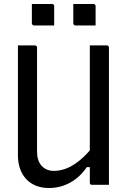

<svg xmlns="http://www.w3.org/2000/svg" viewBox="-20 -928 640 964"><path d="M527 0Q513 0 499 0Q485 0 471 0Q457 0 442 0Q440 0 438 -0.5Q436 -1 435 -2Q434 -3 433 -4Q432 -5 431.5 -7Q431 -9 431 -11Q431 -97 431 -183Q431 -269 431 -355.5Q431 -442 431 -528Q431 -614 431 -700Q446 -700 460 -700Q474 -700 488 -700Q502 -700 516 -700Q520 -700 522 -698.5Q524 -697 525.5 -695Q527 -693 527 -689Q527 -616 527 -543Q527 -470 527 -396.5Q527 -323 527 -250Q527 -177 527 -104Q527 -77 527 -51Q527 -25 527 0ZM226 16Q188 16 158.5 3.5Q129 -9 109.5 -31Q90 -53 80 -83Q70 -113 70 -147Q70 -223 70 -298.5Q70 -374 70 -449.5Q70 -525 70 -601Q70 -626 70 -650.5Q70 -675 70 -700Q92 -700 112.5 -700Q133 -700 155 -700Q159 -700 161 -698.5Q163 -697 164.5 -695Q166 -693 166 -689Q166 -604 166 -515.5Q166 -427 166 -339.5Q166 -252 166 -166Q166 -121 189 -95.5Q212 -70 251 -70Q282 -70 314 -82.5Q346 -95 381 -123.5Q416 -152 453 -200V-89H416Q392 -54 362.5 -31Q333 -8 298.5 4Q264 16 226 16ZM140 -908Q165 -908 190.5 -908Q216 -908 241 -908Q245 -908 247 -906.5Q249 -905 250.5 -903Q252 -901 252 -897V-800Q227 -800 201.5 -800Q176 -800 151 -800Q148 -800 145.5 -801.5Q143 -803 141.5 -805.5Q140 -808 140 -811ZM348 -908Q373 -908 398.5 -908Q424 -908 449 -908Q453 -908 455 -906.5Q457 -905 458.5 -903Q460 -901 460 -897V-800Q435 -800 409.5 -800Q384 -800 359 -800Q356 -800 353.5 -801.5Q351 -803 349.5 -805.5Q348 -808 348 -811Z"/></svg>

Font: Rec Mono Linear
Style: Regular
Weight: 400
Monospace: yes
Version: Version 1.085; ttfautohint (v1.8.4.7-5d5b)